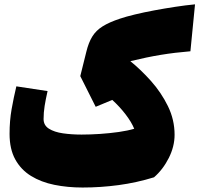

<svg xmlns="http://www.w3.org/2000/svg" viewBox="-20 -839 905 871"><path d="M864.7 -819.3 843.8 -606.4Q772.9 -600.6 709.2 -590.1Q645.5 -579.6 571.3 -561.5Q619.1 -522.9 665.3 -471.2Q711.4 -419.4 741.7 -357.7Q772 -295.9 772 -227.5Q772 -174.3 745.6 -122.1Q719.2 -69.8 678.7 -34.7Q599.6 -10.3 518.1 0.7Q436.5 11.7 354.5 11.7Q286.6 11.7 226.6 -0.5Q166.5 -12.7 120.8 -40.8Q75.2 -68.8 49.3 -115.7Q23.4 -162.6 23.4 -231.9Q23.4 -291.5 32.7 -344Q42 -396.5 54.2 -447.3L195.8 -425.8Q187 -387.2 182.4 -357.9Q177.7 -328.6 177.7 -298.8Q177.7 -270.5 202.1 -255.1Q226.6 -239.7 265.9 -234.1Q305.2 -228.5 350.1 -228.5Q389.2 -228.5 433.3 -231.4Q477.5 -234.4 518.6 -240.2Q559.6 -246.1 588.9 -254.9Q575.7 -286.6 549.1 -321Q522.5 -355.5 489.3 -385.7L414.1 -354.5L344.2 -493.7L371.6 -604Q381.8 -646 398.7 -673.3Q415.5 -700.7 445.6 -719.5Q475.6 -738.3 524.4 -754.4Q551.8 -763.7 592.3 -773.4Q632.8 -783.2 680.2 -792Q727.5 -800.8 775.4 -808.1Q823.2 -815.4 864.7 -819.3Z"/></svg>

Font: Pinar-DS1-FD Black
Style: Regular
Weight: 900
Designer: Amin Abedi
Version: Version 2.000